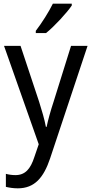

<svg xmlns="http://www.w3.org/2000/svg" viewBox="-20 -786 499 1046"><path d="M371 -756V-766H268C246 -721 208 -661 175 -618V-606H231C276 -642 346 -718 371 -756ZM2 -536 191 0 167 70C146 135 117 168 64 168C45 168 26 165 12 161V232C29 236 51 240 77 240C169 240 218 181 253 77L457 -536H367L272 -232C255 -181 241 -129 234 -95H230C222 -138 208 -184 193 -232L92 -536Z"/></svg>

Font: Noto Sans Lao SemiCondensed
Style: Regular
Weight: 400
Width: 4
Designer: Monotype Design Team
Foundry: Monotype Imaging Inc.
Version: Version 2.004